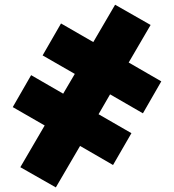

<svg xmlns="http://www.w3.org/2000/svg" viewBox="-20 -734 740 816"><path d="M460.4 -32.7 320.3 -113.8 217.3 62.5 66.4 -23.4 169.9 -200.7 34.2 -278.8 112.3 -414.6 248.5 -335.9 297.9 -419.9 161.1 -498.5 239.3 -634.3 376.5 -555.2 469.2 -713.9 620.1 -627.9 526.9 -468.3 665.5 -388.2 587.4 -252.4 447.8 -333 398.9 -248.5 538.6 -168Z"/></svg>

Font: Giphurs Black
Style: Regular
Weight: 900
Version: Version 0.920; ttfautohint (v1.8.4.7-5d5b)